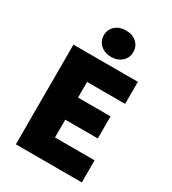

<svg xmlns="http://www.w3.org/2000/svg" viewBox="-207 -976 970 1084"><g transform="rotate(30 278.0 -434.0)"><path d="M72 0V-650H492V-506H244V-404H456V-260H244V-144H502V0ZM290 -696Q248 -696 221 -720.5Q194 -745 194 -782Q194 -820 221 -844Q248 -868 290 -868Q332 -868 359 -844Q386 -820 386 -782Q386 -745 359 -720.5Q332 -696 290 -696Z"/></g></svg>

Font: Source Sans 3 Black
Style: Regular
Weight: 900
Designer: Paul D. Hunt
Foundry: Adobe
Version: Version 3.046;hotconv 1.0.118;makeotfexe 2.5.65603